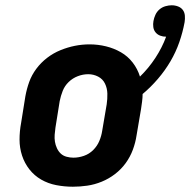

<svg xmlns="http://www.w3.org/2000/svg" viewBox="-20 -699 720 727"><path d="M256 8Q224 8 193 2Q162 -4 136 -19Q110 -34 91.5 -57.5Q73 -81 63.5 -110Q54 -139 54 -170.5Q54 -202 60 -234L76 -334Q81 -362 90.5 -388.5Q100 -415 117.5 -438.5Q135 -462 158.5 -480Q182 -498 209 -509Q236 -520 263.5 -525.5Q291 -531 319 -531Q351 -531 381.5 -523.5Q412 -516 438 -501Q464 -486 482.5 -462Q501 -438 510 -409Q543 -441 568.5 -480Q594 -519 609 -560Q597 -560 586.5 -564Q576 -568 569 -576.5Q562 -585 560.5 -596.5Q559 -608 561 -619Q563 -631 568.5 -643Q574 -655 584 -663.5Q594 -672 606.5 -675.5Q619 -679 630 -679Q643 -679 654.5 -674.5Q666 -670 672.5 -661Q679 -652 680 -639.5Q681 -627 679 -615Q672 -577 659 -539.5Q646 -502 625.5 -467Q605 -432 578 -400.5Q551 -369 520 -343Q520 -329 518 -314.5Q516 -300 514 -286L497 -186Q493 -159 483 -132Q473 -105 456 -81.5Q439 -58 415.5 -40Q392 -22 365 -11Q338 0 310.5 4Q283 8 256 8ZM258 -102Q278 -102 298 -109Q318 -116 333 -131Q348 -146 356 -165Q364 -184 367 -204L384 -304Q387 -324 386.5 -344.5Q386 -365 377.5 -382.5Q369 -400 351.5 -409Q334 -418 314 -418Q294 -418 274.5 -410.5Q255 -403 240 -388.5Q225 -374 217.5 -355Q210 -336 206 -316L190 -216Q188 -203 187 -189Q186 -175 188 -162.5Q190 -150 195.5 -138Q201 -126 210 -117.5Q219 -109 232 -105.5Q245 -102 258 -102Z"/></svg>

Font: Iosevka Etoile XBdObl
Style: Regular
Weight: 800
Italic angle: -9°
Designer: Belleve Invis
Foundry: Belleve Invis
Version: Version 15.5.2; ttfautohint (v1.8.4)